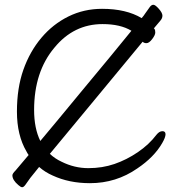

<svg xmlns="http://www.w3.org/2000/svg" viewBox="-20 -750 743 805"><path d="M149 -159Q213 -235 315 -359Q464 -538 531 -621Q485 -649 410 -649Q289 -649 208 -550Q123 -449 123 -289Q123 -212 149 -159ZM144 -50Q112 -10 107 -4Q93 16 86 25.5Q79 35 73 35Q67 35 57 26Q32 5 32 -15Q32 -22 45 -35Q50 -40 100 -100Q95 -107 91 -115Q51 -183 51 -282Q51 -381 78 -457.5Q105 -534 153.5 -591.5Q202 -649 267 -681Q332 -713 408 -713Q509 -713 574 -674Q585 -687 587 -691Q601 -711 608 -720.5Q615 -730 623 -730Q631 -730 646 -713Q661 -696 661 -684.5Q661 -673 652 -663Q649 -659 625 -631Q627 -630 628 -628Q631 -624 631 -613.5Q631 -603 618 -586Q605 -569 594 -569Q584 -569 578 -575L382 -338Q258 -188 189 -105Q210 -85 238 -72Q292 -45 350.5 -45Q409 -45 460 -62.5Q511 -80 558 -112Q605 -144 636 -185Q648 -200 661 -200Q674 -200 674 -187Q674 -174 660 -150Q626 -91 556 -44Q467 18 357 18Q270 18 201 -14Q169 -28 144 -50Z"/></svg>

Font: Fusion Kai T
Style: Regular
Weight: 400
Designer: Fontworks Inc.
Version: Version 24.134;May 13, 2024